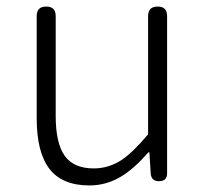

<svg xmlns="http://www.w3.org/2000/svg" viewBox="-20 -553 630 586"><path d="M253 13Q170 13 131 -37.5Q92 -88 92 -192V-504Q92 -533 121 -533Q150 -533 150 -504V-199Q150 -116 177.5 -77.5Q205 -39 266 -39Q311 -39 350 -64Q385 -87 432 -143V-504Q432 -533 461 -533Q490 -533 490 -504V-266V-24Q490 0 465 0Q442 0 440 -23L436 -88H433Q390 -39 351 -15Q305 13 253 13Z"/></svg>

Font: GenSenRounded TW L
Style: Regular
Weight: 300
Version: Version 1.501;PS 1;hotconv 16.6.51;makeotf.lib2.5.65220